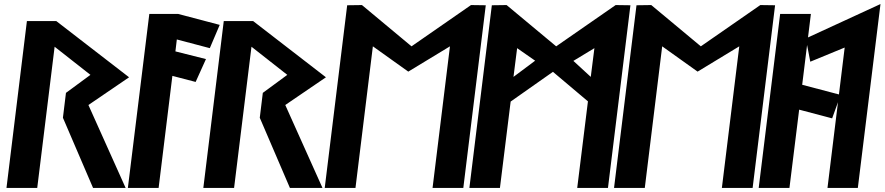

<svg xmlns="http://www.w3.org/2000/svg" viewBox="-20 -929 4372 949"><path d="M417 -410 618 -547 258 -825H113L12 0H164L250 -698L427 -559L306 -470L291 -347L440 0H601Z M612 0H764L832 -554L947 -524L998 -637L847 -675L854 -734L1017 -691L1066 -806L861 -860H718Z M1390 -410 1591 -547 1231 -825H1086L985 0H1137L1223 -698L1400 -559L1279 -470L1264 -347L1413 0H1574Z M2118 0H2270L2381 -903L2308 -904L2014 -700L1769 -904L1696 -903L1585 0H1737L1823 -700L1998 -575L2204 -700Z M2518 -549 2536 -691 2625 -629ZM2814 -628 2918 -691 2900 -549ZM2985 0 3096 -903 3023 -904 2729 -700 2484 -904 2411 -903 2300 0H2451L2504 -427L2713 -574L2886 -428L2833 0Z M3548 0H3700L3811 -903L3738 -904L3444 -700L3199 -904L3126 -903L3015 0H3167L3253 -700L3428 -575L3634 -700Z M3882 0 3930 -387 4093 -344 4135 -460 3945 -510 3988 -860H3836L3730 0Z M4332 -909 3963 -739 3985 -624 4155 -694 4070 0H4220Z"/></svg>

Font: Ny Stormning
Style: SvKr
Weight: 900
Designer: Robert Jablonski, Mew Too
Foundry: Cannot Into Space Fonts
Version: Version 0.90